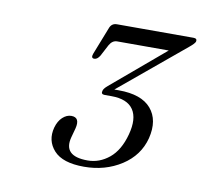

<svg xmlns="http://www.w3.org/2000/svg" viewBox="-50 -754 485 451"><g transform="rotate(10 192.5 -528.5)"><path d="M315.5 -449.5Q304.5 -407 265.8 -382Q227 -357 176.5 -357Q125.5 -357 104.5 -380.2Q83.5 -403.5 92 -435.5Q96.5 -451.5 106.2 -460.5Q116 -469.5 127 -469.5Q148.5 -469.5 141.5 -442L135.5 -420Q123 -373 182.5 -373Q210.5 -373 233.8 -392Q257 -411 267.5 -450Q278 -489 263.8 -510.2Q249.5 -531.5 211.5 -531.5H195.5Q186 -531.5 188.5 -540Q189.5 -545.5 199 -553.5L325.5 -660.5H202.5Q191 -660.5 184 -648L169.5 -620.5Q163.5 -611 156.5 -611Q148 -611 152 -622L177.5 -687Q182 -700 195 -700H377.5Q387 -700 385 -692Q383 -687 372 -678L215.5 -548Q221.5 -548 226 -548Q280.5 -548 303.5 -521Q326.5 -494 315.5 -449.5Z"/></g></svg>

Font: Fraunces 144pt Soft Light
Style: Italic
Weight: 300
Italic angle: -16°
Version: Version 1.000;[b76b70a41]